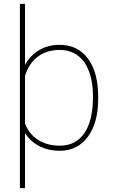

<svg xmlns="http://www.w3.org/2000/svg" viewBox="-20 -770 587 993"><path d="M487.8 -267.6C487.8 -267.6 487.8 -267.6 487.8 -267.6C487.8 -353 470.2 -419.9 434.6 -467.3C398.9 -514.6 350.6 -538.1 288.6 -538.1C288.6 -538.1 288.6 -538.1 288.6 -538.1C249 -538.1 213.9 -529.3 183.1 -511.2C152.3 -493.2 127.4 -467.8 109.4 -434.1C109.4 -434.1 109.4 -750 109.4 -750C109.4 -750 83 -750 83 -750C83 -750 83 203.1 83 203.1C83 203.1 109.4 203.1 109.4 203.1C109.4 203.1 109.4 -82 109.4 -82C109.4 -82 109.4 -82 109.4 -82C127 -53.2 151.4 -30.8 182.6 -14.6C213.9 1.5 249.5 9.8 289.6 9.8C289.6 9.8 289.6 9.8 289.6 9.8C350.6 9.8 398.9 -14.6 434.6 -63C470.2 -111.3 487.8 -176.8 487.8 -259.3C487.8 -259.3 487.8 -267.6 487.8 -267.6ZM460.9 -269.5C460.9 -187 445.8 -124 416 -81.1C386.2 -38.1 344.2 -16.6 290 -16.6C290 -16.6 290 -16.6 290 -16.6C245.6 -16.6 207.5 -26.9 176.8 -46.9C145.5 -66.9 123 -94.7 109.4 -131.3C109.4 -131.3 109.4 -378.4 109.4 -378.4C109.4 -378.4 109.4 -378.4 109.4 -378.4C123 -421.4 145.5 -454.6 176.3 -477.5C207 -500.5 244.6 -511.7 289.1 -511.7C289.1 -511.7 289.1 -511.7 289.1 -511.7C343.3 -511.7 385.7 -490.2 416 -447.8C445.8 -404.8 460.9 -345.2 460.9 -269.5C460.9 -269.5 460.9 -269.5 460.9 -269.5Z"/></svg>

Font: WOX
Style: Regular
Weight: 500
Designer: Google
Foundry: ""
Version: ""